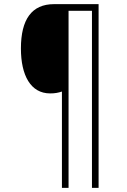

<svg xmlns="http://www.w3.org/2000/svg" viewBox="-20 -780 614 927"><path d="M456 127V-760H241C133 -760 81 -686 81 -546C81 -416 128 -329 222 -329C245 -329 261 -332 279 -338V127H311V-728H424V127Z"/></svg>

Font: Noto Sans Devanagari SemiCondensed ExtraLight
Style: Regular
Weight: 200
Width: 4
Designer: Jelle Bosma - Monotype Design Team
Foundry: Monotype Imaging Inc.
Version: Version 2.004